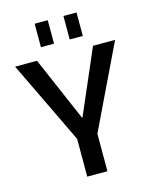

<svg xmlns="http://www.w3.org/2000/svg" viewBox="-131 -990 859 1076"><g transform="rotate(-15 298.0 -452.0)"><path d="M8 -700H135L296 -327H299L460 -700H588L355 -215H241ZM239 -265H356V0H239ZM252 -904V-768H176V-904ZM419 -904V-768H343V-904Z"/></g></svg>

Font: Pathway Extreme 72pt SemiBold
Style: Regular
Weight: 600
Designer: Eduardo Rodriguez Tunni
Foundry: Eduardo Rodriguez Tunni
Version: Version 1.001;gftools[0.9.26]